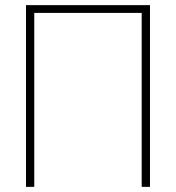

<svg xmlns="http://www.w3.org/2000/svg" viewBox="-20 -727 686 747"><path d="M563.5 0H531.2V-676.8H113.3V0H81.1V-707H563.5Z"/></svg>

Font: Pretendard GOV Thin
Style: Regular
Weight: 100
Designer: Base glyphs from Inter by Rasmus Andersson; Hangeul glyphs from Noto Sans CJK(Source Han Sans) by Jang Soo-young and Kan
Foundry: Kil Hyung-jin
Version: Version 1.309